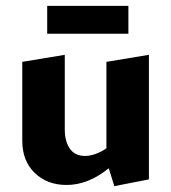

<svg xmlns="http://www.w3.org/2000/svg" viewBox="-20 -623 583 655"><path d="M488 -436V-11L370 12L351 -49Q281 8 207 8Q141 8 98.5 -33Q56 -74 56 -143V-412L201 -436V-182Q201 -140 218.5 -115.5Q236 -91 270 -91Q287 -91 306.5 -98Q326 -105 343 -117V-412ZM141 -603H418V-508H141Z"/></svg>

Font: Ysabeau Ultrabold
Style: Regular
Weight: 800
Designer: Christian Thalmann (Catharsis Fonts)
Version: Version 0.003